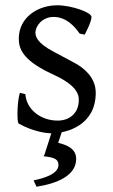

<svg xmlns="http://www.w3.org/2000/svg" viewBox="-20 -489 426 726"><path d="M196 -469C125 -469 51 -425 51 -342C51 -301 72 -262 157 -219L202 -197C274 -160 278 -128 278 -111C278 -64 246 -33 198 -33C130 -33 79 -79 76 -133L55 -138C49 -118 46 -85 46 -58C46 -27 49 -22 52 -21C106 9 156 15 174 15C234 15 342 -16 342 -138C342 -198 295 -233 264 -250L182 -294C119 -327 114 -352 114 -366C114 -390 139 -425 183 -425C208 -425 245 -415 281 -362L300 -358C302 -361 326 -406 326 -425C326 -442 251 -469 196 -469ZM200 51 219 -6 181 -7 161 56C149 91 149 97 146 100L145 102C189 106 201 115 201 135C201 170 142 186 107 193L118 217C196 205 268 175 268 112C268 75 237 60 200 51Z"/></svg>

Font: Temporarium
Style: Regular
Weight: 400
Version: Version 1.1